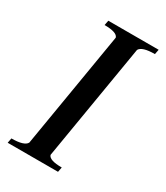

<svg xmlns="http://www.w3.org/2000/svg" viewBox="-152 -653 623 720"><g transform="rotate(30 159.0 -292.5)"><path d="M2 0 6 -21Q61 -21 72 -41L156 -544Q150 -564 96 -564L100 -585H318L314 -564Q259 -564 248 -544L164 -41Q170 -21 224 -21L220 0Z"/></g></svg>

Font: Judson
Style: Italic
Weight: 400
Italic angle: -9.5°
Version: Version 20110429